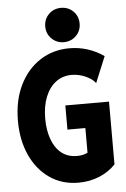

<svg xmlns="http://www.w3.org/2000/svg" viewBox="-62 -995 687 1048"><g transform="rotate(-5 281.0 -471.5)"><path d="M325.7 7.8Q235.4 7.8 167.7 -39.1Q100.1 -85.9 62.5 -168.2Q24.9 -250.5 24.9 -356.4Q24.9 -468.8 65.9 -552.2Q106.9 -635.7 178 -681.6Q249 -727.5 338.9 -727.5Q391.1 -727.5 439.2 -711.9Q487.3 -696.3 527.3 -668L468.3 -525.4Q450.7 -549.3 413.8 -565.4Q377 -581.5 338.4 -581.5Q289.6 -581.5 252.7 -554.2Q215.8 -526.9 195.1 -476.1Q174.3 -425.3 174.3 -355.5Q174.3 -293.9 191.7 -244.6Q209 -195.3 243.7 -166.7Q278.3 -138.2 330.1 -138.2Q357.9 -138.2 378.4 -146.5Q398.9 -154.8 411.6 -167.5L388.2 -127V-286.1H290V-418.5H529.3V-74.7Q493.7 -36.6 440.7 -14.4Q387.7 7.8 325.7 7.8ZM312.5 -763.2Q272.9 -763.2 245.6 -790.3Q218.3 -817.4 218.3 -856.9Q218.3 -897.5 245.6 -924.3Q272.9 -951.2 312.5 -951.2Q352.5 -951.2 379.6 -924.3Q406.7 -897.5 406.7 -856.9Q406.7 -817.4 379.6 -790.3Q352.5 -763.2 312.5 -763.2Z"/></g></svg>

Font: Reddit Mono ExtraBold
Style: Regular
Weight: 800
Monospace: yes
Designer: Stephen Hutchings
Foundry: Reddit
Version: Version 1.014